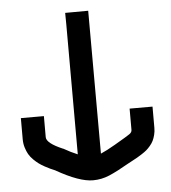

<svg xmlns="http://www.w3.org/2000/svg" viewBox="-50 -734 692 779"><g transform="rotate(-5 295.5 -344.5)"><path d="M564 -277.8V-190.9Q564 -176.3 560.5 -162.8Q557.1 -149.4 552.2 -139.4Q547.4 -129.4 538.8 -119.4Q530.3 -109.4 522.7 -103Q515.1 -96.7 503.4 -89.1Q491.7 -81.5 483.9 -77.1Q476.1 -72.8 463.9 -66.2Q451.7 -59.6 445.3 -56.2Q397 -28.3 364.7 -14.6Q332.5 -1 298.3 -1Q242.7 -0.5 147.9 -54.7Q135.7 -60.1 128.4 -63.2Q121.1 -66.4 106.9 -74.2Q92.8 -82 83.5 -88.9Q74.2 -95.7 62.7 -106.9Q51.3 -118.2 44.4 -130.1Q37.6 -142.1 32.7 -158Q27.8 -173.8 27.8 -191.9V-277.8H121.6V-191.9Q121.6 -167.5 187 -139.6L189.9 -138.7L192.4 -137.2Q215.8 -123.5 245.1 -111.3L244.6 -641.1L244.1 -687.5L337.9 -688L338.9 -106Q363.8 -116.7 398.9 -137.2Q451.2 -167.5 460.9 -174.6Q470.7 -181.6 470.7 -190.9V-277.8Z"/></g></svg>

Font: GokturkKurgu
Style: Regular
Weight: 400
Designer: facebook.com/biligbitig
Foundry: facebook.com/biligbitig
Version: Version 1.0